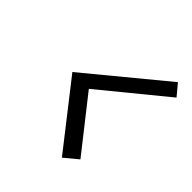

<svg xmlns="http://www.w3.org/2000/svg" viewBox="-155 -753 791 791"><g transform="rotate(45 240.0 -358.0)"><path d="M102 -359 321 -79 380 -128 199 -358 480 -588 439 -637Z"/></g></svg>

Font: Advent Pro Medium
Style: Italic
Weight: 500
Italic angle: -12°
Version: Version 3.000